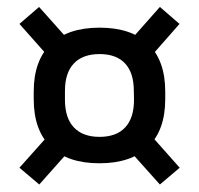

<svg xmlns="http://www.w3.org/2000/svg" viewBox="-20 -576 558 538"><path d="M258.5 -118.5Q169 -118.5 121.8 -165Q74.5 -211.5 74.5 -298V-319.5Q74.5 -406 122 -452.2Q169.5 -498.5 259 -498.5Q348.5 -498.5 395.8 -452.2Q443 -406 443 -319.5V-298Q443 -211.5 395.5 -165Q348 -118.5 258.5 -118.5ZM259 -192.5Q306 -192.5 330.8 -219Q355.5 -245.5 355.5 -296.5L355 -321Q355 -372 330.5 -398.2Q306 -424.5 259 -424.5Q212 -424.5 187 -398.2Q162 -372 162 -321V-296.5Q162 -245.5 187 -219Q212 -192.5 259 -192.5ZM389.5 -212 483.5 -106 428 -59 335 -163ZM182.5 -163 90 -59 34.5 -106 130 -213ZM124.5 -407.5 34.5 -509 89.5 -556.5 181 -454ZM335 -451.5 428 -556.5 483 -509 389 -402Z"/></svg>

Font: Anek Odia Medium
Style: Regular
Weight: 500
Designer: Yesha Goshar & Mahesh Sahu (Odia), Yesha Goshar (Latin)
Foundry: Ek Type
Version: Version 1.003